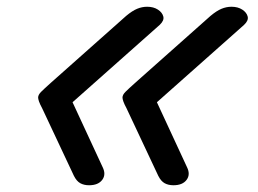

<svg xmlns="http://www.w3.org/2000/svg" viewBox="-20 -535 765 569"><path d="M244 14Q229 14 218 8Q207 2 199 -14L105 -214Q98 -227 95.5 -234.5Q93 -242 93 -246Q93 -254 102 -263Q111 -272 130 -289L354 -488Q372 -503 386.5 -509Q401 -515 416 -515Q435 -515 448 -506.5Q461 -498 464 -486Q467 -474 453 -461L195 -232L284 -40Q295 -18 283 -2Q271 14 244 14ZM494 14Q479 14 468 8Q457 2 449 -14L355 -214Q348 -227 345.5 -234.5Q343 -242 343 -246Q343 -254 352 -263Q361 -272 380 -289L604 -488Q622 -503 636.5 -509Q651 -515 666 -515Q685 -515 698 -506.5Q711 -498 714 -486Q717 -474 703 -461L445 -232L534 -40Q545 -18 533 -2Q521 14 494 14Z"/></svg>

Font: Playwrite RO
Style: Regular
Weight: 400
Designer: Veronika Burian, José Scaglione
Foundry: TypeTogether
Version: Version 1.002